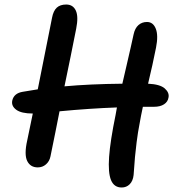

<svg xmlns="http://www.w3.org/2000/svg" viewBox="-20 -792 766 849"><path d="M147 -51.8Q114.3 -51.8 100.3 -80.1Q86.4 -108.4 100.1 -169.9Q120.1 -264.2 125 -290Q74.7 -290 52 -306.6Q29.3 -323.2 34.2 -347.2Q41.5 -379.9 81.1 -386.2Q125 -394 147 -397Q160.2 -463.9 210 -712.9Q215.8 -744.1 231 -758.1Q246.1 -772 272.9 -772Q302.7 -772 315.2 -745.4Q327.6 -718.8 316.9 -665Q310.1 -630.9 292.5 -543.2Q274.9 -455.6 265.1 -410.2Q376 -420.4 521 -421.9Q528.3 -454.1 539.6 -502.2Q550.8 -550.3 558.3 -583.7Q565.9 -617.2 570.8 -640.1Q576.7 -667.5 592.3 -681.2Q607.9 -694.8 629.9 -694.8Q657.2 -694.8 668.9 -665Q680.7 -635.3 669.9 -581.1Q655.3 -507.3 634.8 -421.9Q687.5 -419.4 708.5 -400.9Q729.5 -382.3 725.1 -360.8Q722.2 -341.8 705.3 -330.8Q688.5 -319.8 661.1 -319.8H611.8Q603 -279.3 597.2 -245.1Q589.8 -208 584.2 -163.6Q578.6 -119.1 576.9 -98.1Q575.2 -77.1 570.8 -18.1Q567.9 8.3 553.5 22.7Q539.1 37.1 518.1 37.1Q484.4 37.1 470.9 4.4Q457.5 -28.3 462.4 -98.1Q467.3 -168 491.2 -284.2Q492.2 -289.6 494.1 -300.5Q496.1 -311.5 497.1 -316.9Q375.5 -312.5 243.2 -299.8Q239.7 -282.7 225.1 -208.3Q210.4 -133.8 203.1 -100.1Q198.7 -78.6 183.3 -65.2Q168 -51.8 147 -51.8Z"/></svg>

Font: Shantell Sans Irregular Bouncy
Style: Italic
Weight: 500
Italic angle: -11.31°
Designer: Stephen Nixon, Anya Danilova, Shantell Martin
Foundry: Arrow Type
Version: Version 1.006;[9816181b4]